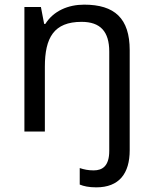

<svg xmlns="http://www.w3.org/2000/svg" viewBox="-20 -566 658 826"><path d="M394 240C493 240 538 180 538 80V-350C538 -487 473 -546 342 -546C273 -546 210 -519 175 -463H170L156 -536H85V0H173V-279C173 -404 212 -472 331 -472C412 -472 450 -430 450 -344V83C450 148 421 167 383 167C359 167 341 163 323 157V228C340 235 362 240 394 240Z"/></svg>

Font: Noto Sans Caucasian Albanian
Style: Regular
Weight: 400
Designer: Monotype Design Team
Foundry: Monotype Imaging Inc.
Version: Version 2.005